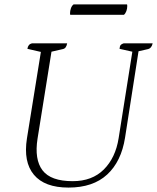

<svg xmlns="http://www.w3.org/2000/svg" viewBox="-20 -837 711 869"><path d="M290 12Q182 12 133.5 -46Q85 -104 102 -211L165 -602L104 -616Q107 -637 125 -641H284Q280 -618 265 -615L213 -603L150 -210Q135 -115 172.5 -66Q210 -17 309 -17Q397 -17 450 -70Q503 -123 517 -212L579 -603L521 -616Q522 -628 526 -633Q530 -638 540 -641H671Q666 -619 651 -615L607 -605L546 -214Q529 -106 465 -47Q401 12 290 12ZM541 -770H298Q297 -772 297 -777Q297 -788 301 -799.5Q305 -811 313 -817H555Q555 -816 555.5 -814.5Q556 -813 556 -810Q556 -798 552 -787Q548 -776 541 -770Z"/></svg>

Font: Petrona ExtraLight
Style: Italic
Weight: 200
Italic angle: -9°
Designer: Ringo R. Seeber
Foundry: Ringo R. Seeber
Version: Version 2.001; ttfautohint (v1.8.3)